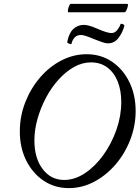

<svg xmlns="http://www.w3.org/2000/svg" viewBox="-20 -955 718 988"><path d="M334 13Q261 13 204 -25.5Q147 -64 114.5 -130Q82 -196 82 -278Q82 -357 110 -428.5Q138 -500 186 -556Q234 -612 296 -644Q358 -676 426 -676Q500 -676 557 -637Q614 -598 646 -532Q678 -466 678 -384Q678 -308 650.5 -236.5Q623 -165 575 -109Q527 -53 465 -20Q403 13 334 13ZM310 -29Q365 -29 417.5 -64Q470 -99 512 -157.5Q554 -216 579 -287Q604 -358 604 -430Q604 -490 585.5 -536Q567 -582 532 -608Q497 -634 448 -634Q403 -634 360.5 -610Q318 -586 281 -545Q244 -504 216.5 -452Q189 -400 173 -343.5Q157 -287 157 -233Q157 -141 199.5 -85Q242 -29 310 -29ZM348 -730Q347 -726 336 -730Q325 -734 326 -739Q334 -783 356.5 -805Q379 -827 412 -827Q436 -827 484 -806Q532 -785 553 -785Q571 -785 583 -800Q595 -815 600 -830Q602 -835 611.5 -831Q621 -827 620 -822Q611 -788 590 -760Q569 -732 535 -732Q524 -732 506 -738Q488 -744 463 -754Q415 -775 397 -775Q376 -775 364 -762Q352 -749 348 -730ZM332 -892Q328 -892 329.5 -903Q331 -914 335.5 -924.5Q340 -935 344 -935H635Q640 -935 638 -924.5Q636 -914 631 -903Q626 -892 621 -892Z"/></svg>

Font: Junicode
Style: Italic
Weight: 400
Italic angle: -11°
Designer: Peter S. Baker
Version: Version 2.100; ttfautohint (v1.8.4)